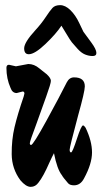

<svg xmlns="http://www.w3.org/2000/svg" viewBox="-20 -713 395 747"><path d="M42 -455 90 -464Q113 -464 133 -447Q135 -445 145.5 -437Q156 -429 162 -424Q178 -409 178 -398.5Q178 -388 160 -338Q142 -288 122 -232Q96 -163 96 -156Q96 -149 101 -149Q109 -149 161 -244Q213 -339 240 -393Q250 -412 268 -412Q310 -412 310 -377Q310 -357 284 -264Q251 -141 251 -130.5Q251 -120 256.5 -120Q262 -120 279 -172.5Q296 -225 303 -225Q307 -225 313 -216Q338 -164 338 -120Q338 -76 307 -19Q293 8 268 8Q252 8 245 0Q225 -23 221 -31Q202 -55 190 -117Q183 -104 172 -80Q149 -27 130 -3Q118 14 99.5 14Q81 14 59 -12Q26 -57 25.5 -113Q25 -169 36.5 -218Q48 -267 72 -337L75 -349Q75 -357 68 -357L45 -351Q28 -351 21 -371Q5 -407 5 -449Q5 -461 15 -461ZM355 -507Q355 -495 340.5 -495Q326 -495 311 -501Q296 -507 280.5 -524.5Q265 -542 259.5 -548.5Q254 -555 237 -583.5Q220 -612 219 -613Q198 -581 156.5 -541.5Q115 -502 92 -502Q74 -502 74 -525Q74 -548 118 -596Q141 -621 157.5 -646Q174 -671 184 -682Q194 -693 214 -693Q234 -693 254 -673.5Q274 -654 288.5 -623Q303 -592 304.5 -589.5Q306 -587 317 -572.5Q328 -558 335 -548Q355 -521 355 -507Z"/></svg>

Font: Devonshire
Style: Regular
Weight: 400
Designer: Astigmatic (AOETI)
Foundry: Astigmatic (AOETI)
Version: Version 1.001